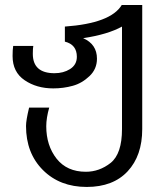

<svg xmlns="http://www.w3.org/2000/svg" viewBox="-20 -740 663 760"><path d="M543 -229Q543 -124 485.4 -62Q427.7 0 323.2 0Q216.8 0 149.9 -66.9Q83 -133.8 83 -241.2Q83 -263.7 95.2 -314H174.8Q163.1 -272.9 163.1 -240.2Q163.1 -164.1 204.1 -111.8Q245.1 -60.1 319.8 -60.1Q373.5 -60.1 418 -95.2Q462.9 -131.3 462.9 -229V-634.8Q406.2 -603.5 309.1 -588.9Q363.8 -564.9 363.8 -507.8Q363.8 -466.8 334.5 -439Q304.2 -410.2 268.1 -400.4Q231 -390.1 190.9 -390.1Q125 -390.1 77.6 -422.4Q29.8 -454.6 29.8 -518.1Q29.8 -543.5 32.2 -558.1H111.8Q109.9 -548.8 109.9 -526.9Q109.9 -450.2 195.8 -450.2Q231 -450.2 256.8 -466.3Q284.2 -483.4 284.2 -515.1Q284.2 -563.5 236.8 -575.2V-634.8Q418.5 -647.9 461.9 -720.2H543Z"/></svg>

Font: Miedinger*
Style: Book
Weight: 400
Version: Version 001.000